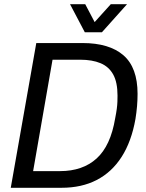

<svg xmlns="http://www.w3.org/2000/svg" viewBox="-20 -890 694 910"><path d="M31 0 152 -686H371Q498 -686 565 -628Q632 -570 632 -445Q632 -416 629.5 -386.5Q627 -357 622 -326Q603 -219 556.5 -146.5Q510 -74 438.5 -37Q367 0 272 0ZM137 -79H265Q318 -79 361.5 -94Q405 -109 438 -139Q471 -169 493 -216.5Q515 -264 526 -330Q531 -355 533.5 -374Q536 -393 536.5 -408.5Q537 -424 537 -437Q537 -500 516.5 -537Q496 -574 456.5 -590.5Q417 -607 360 -607H229ZM582 -870 463 -737H382L312 -870H384L444 -756L403 -757L505 -870Z"/></svg>

Font: Archivo SemiCondensed
Style: Italic
Weight: 400
Width: 4
Italic angle: -10°
Designer: Hector Gatti
Foundry: Omnibus-Type
Version: Version 2.001